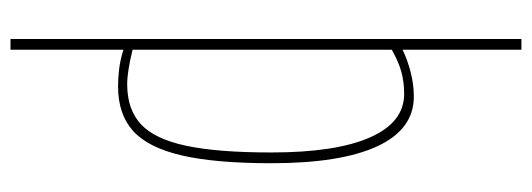

<svg xmlns="http://www.w3.org/2000/svg" viewBox="-336 -444 990 357"><g transform="rotate(90 158.5 -265.0)"><path d="M52 210V-740H72V-519Q90 -528 113.5 -534Q137 -540 159 -540Q220 -540 251.5 -472Q283 -404 283 -275Q283 -171 268.5 -108.5Q254 -46 223 -18Q192 10 140 10Q125 10 108 8Q91 6 72 0V210ZM136 -7Q183 -7 210.5 -32.5Q238 -58 250.5 -116.5Q263 -175 263 -275Q263 -395 235 -458.5Q207 -522 154 -522Q133 -522 114 -517Q95 -512 72 -499V-17Q113 -7 136 -7Z"/></g></svg>

Font: Georama Condensed Thin
Style: Regular
Weight: 100
Width: 3
Designer: Jean-Baptiste Levee
Foundry: Production Type
Version: Version 1.000